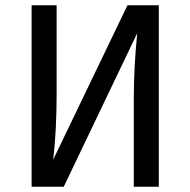

<svg xmlns="http://www.w3.org/2000/svg" viewBox="-20 -709 723 729"><path d="M583 0H488V-336Q488 -453 501 -583L222 0H100V-689H195V-353Q195 -213 182 -103L464 -689H583Z"/></svg>

Font: Trujillo
Style: Regular
Weight: 400
Designer: Fira Sans original fonts by bBox Type GmbH, Carrois Corporate GbR, & Edenspiekermann AG / Changes by Cristiano Sobral
Foundry: Fira Sans original fonts by bBox Type GmbH, Carrois Corporate GbR, & Edenspiekermann AG / Changes by Cristiano Sobral
Version: Version 4.301;October 17, 2021;FontCreator 14.0.0.2814 64-bi